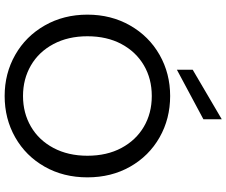

<svg xmlns="http://www.w3.org/2000/svg" viewBox="-94 -873 974 826"><g transform="rotate(90 393.0 -460.0)"><path d="M393 7Q296 7 216 -38.5Q136 -84 89.5 -165.5Q43 -247 43 -349Q43 -451 89.5 -532.5Q136 -614 216 -659.5Q296 -705 393 -705Q491 -705 571 -659.5Q651 -614 697 -533Q743 -452 743 -349Q743 -246 697 -165Q651 -84 571 -38.5Q491 7 393 7ZM393 -72Q466 -72 524.5 -106Q583 -140 616.5 -203Q650 -266 650 -349Q650 -433 616.5 -495.5Q583 -558 525 -592Q467 -626 393 -626Q319 -626 261 -592Q203 -558 169.5 -495.5Q136 -433 136 -349Q136 -266 169.5 -203Q203 -140 261.5 -106Q320 -72 393 -72ZM493 -848 280 -734V-802L493 -927Z"/></g></svg>

Font: DVN-Poppins
Style: Regular
Weight: 400
Designer: Ninad Kale (Devanagari), Jonny Pinhorn (Latin)
Foundry: Indian Type Foundry
Version: 4.004